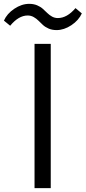

<svg xmlns="http://www.w3.org/2000/svg" viewBox="-69 -969 441 989"><path d="M108.9 0V-743.2H192.4V0ZM-16.6 -836.4 -48.8 -862.8Q-33.2 -898.4 4.6 -923.8Q42.5 -949.2 81.5 -949.2Q104 -949.2 122.1 -941.7Q140.1 -934.1 151.9 -923.3Q163.6 -912.6 174.6 -901.9Q185.5 -891.1 199.2 -883.5Q212.9 -876 229 -876Q276.4 -876 319.8 -927.2L352.5 -899.9Q336.4 -864.3 298.6 -839.1Q260.7 -814 222.2 -814Q199.7 -814 181.6 -821.8Q163.6 -829.6 151.9 -840.6Q140.1 -851.6 129.2 -862.5Q118.2 -873.5 104.2 -881.3Q90.3 -889.2 73.7 -889.2Q26.9 -889.2 -16.6 -836.4Z"/></svg>

Font: HaufeMerriweatherSansLt
Style: Regular
Weight: 300
Designer: Eben Sorkin
Foundry: Eben Sorkin
Version: Version 1.56